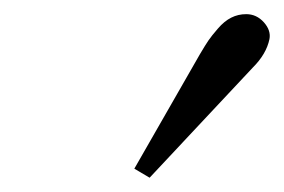

<svg xmlns="http://www.w3.org/2000/svg" viewBox="-20 -788 399 270"><path d="M326.2 -768.1Q340.8 -768.1 351.1 -756.6Q361.3 -745.1 358.9 -732.9Q354.5 -711.9 335.4 -692.9L190.4 -538.1L168.9 -550.8L261.2 -711.9Q269 -725.1 273.2 -731.2Q277.3 -737.3 286.4 -747.8Q295.4 -758.3 305.2 -763.2Q314.9 -768.1 326.2 -768.1Z"/></svg>

Font: Linux Biolinum O
Style: Italic
Weight: 400
Italic angle: -12°
Designer: Philipp H. Poll
Foundry: Philipp H. Poll
Version: Version 1.1.3